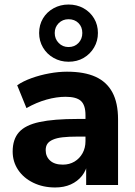

<svg xmlns="http://www.w3.org/2000/svg" viewBox="-20 -818 597 849"><path d="M224 11Q170 11 127 -10Q84 -31 60 -67Q36 -103 36 -148Q36 -202 64 -233.5Q92 -265 155 -278.5Q218 -292 322 -292H375V-214H323Q284 -214 257.5 -211Q231 -208 214 -200.5Q197 -193 189.5 -182Q182 -171 182 -154Q182 -126 201.5 -108Q221 -90 258 -90Q287 -90 309.5 -103.5Q332 -117 345 -140.5Q358 -164 358 -194V-309Q358 -353 338 -371.5Q318 -390 270 -390Q230 -390 185.5 -377.5Q141 -365 97 -340L56 -441Q82 -459 119.5 -472.5Q157 -486 198 -493.5Q239 -501 276 -501Q353 -501 402.5 -478.5Q452 -456 477 -409.5Q502 -363 502 -290V0H361V-99H368Q362 -65 342.5 -40.5Q323 -16 293 -2.5Q263 11 224 11ZM283 -545Q247 -545 217 -562Q187 -579 170 -608Q153 -637 153 -672Q153 -708 170 -736.5Q187 -765 217 -781.5Q247 -798 283 -798Q320 -798 349.5 -781.5Q379 -765 396 -736.5Q413 -708 413 -672Q413 -637 396 -608Q379 -579 350 -562Q321 -545 283 -545ZM283 -610Q310 -610 327 -628Q344 -646 344 -672Q344 -699 327 -716Q310 -733 283 -733Q257 -733 239.5 -715.5Q222 -698 222 -672Q222 -646 239.5 -628Q257 -610 283 -610Z"/></svg>

Font: Nunito Sans 12pt ExtraLight 12pt ExtraBold
Style: Regular
Weight: 800
Version: Version 3.101;gftools[0.9.27]